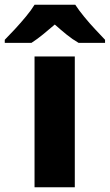

<svg xmlns="http://www.w3.org/2000/svg" viewBox="-74 -786 461 806"><path d="M240 0H71V-549H240ZM242 -766Q257 -743 279.5 -715.5Q302 -688 326 -662.5Q350 -637 367 -619V-606H256Q230 -621 206 -640.5Q182 -660 156 -683Q129 -660 106.5 -641.5Q84 -623 58 -606H-54V-619Q-35 -638 -11.5 -663.5Q12 -689 34.5 -716Q57 -743 71 -766Z"/></svg>

Font: Noto Sans Khmer ExtraBold
Style: Regular
Weight: 800
Version: Version 2.003